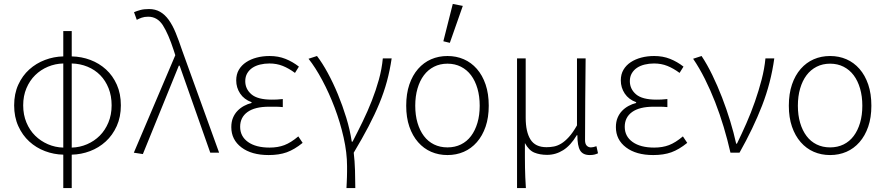

<svg xmlns="http://www.w3.org/2000/svg" viewBox="-20 -777 4506 977"><path d="M98 -241Q98 -193 114.5 -153.5Q131 -114 159 -86.5Q187 -59 224 -43Q261 -27 302 -26V-454Q261 -453 224 -437.5Q187 -422 159 -394.5Q131 -367 114.5 -328Q98 -289 98 -241ZM548 -241Q548 -289 532.5 -328Q517 -367 490 -394.5Q463 -422 425.5 -437.5Q388 -453 345 -454V-26Q386 -27 423 -43Q460 -59 487.5 -86.5Q515 -114 531.5 -153.5Q548 -193 548 -241ZM302 180V10Q254 9 209 -8Q164 -25 129 -57Q94 -89 73 -135.5Q52 -182 52 -241Q52 -300 73 -346Q94 -392 129 -423.5Q164 -455 209 -472Q254 -489 302 -490V-619H345V-490Q395 -489 440 -472Q485 -455 519.5 -423.5Q554 -392 574.5 -346Q595 -300 595 -241Q595 -182 574 -135.5Q553 -89 518 -57Q483 -25 438 -8Q393 9 345 10V180Z M707 7 661 0 872 -496 864 -521Q837 -604 809 -648Q781 -692 734 -692Q715 -692 701 -687Q687 -682 676 -676L662 -715Q676 -721 694 -726Q712 -731 738 -731Q770 -731 794.5 -717Q819 -703 838.5 -676Q858 -649 874 -610Q890 -571 907 -520L1095 0H1050L894 -443H890Z M1347 12Q1260 12 1208.5 -27Q1157 -66 1157 -130Q1157 -157 1165.5 -177.5Q1174 -198 1188.5 -213Q1203 -228 1221.5 -238Q1240 -248 1260 -253V-257Q1222 -271 1202 -301Q1182 -331 1182 -368Q1182 -399 1195.5 -422Q1209 -445 1232.5 -460.5Q1256 -476 1286.5 -484Q1317 -492 1352 -492Q1396 -492 1432.5 -477.5Q1469 -463 1501 -438L1481 -406Q1450 -429 1419 -441.5Q1388 -454 1351 -454Q1326 -454 1303.5 -448.5Q1281 -443 1264.5 -432Q1248 -421 1238 -404Q1228 -387 1228 -364Q1228 -324 1259.5 -297Q1291 -270 1363 -270Q1377 -270 1388.5 -270.5Q1400 -271 1419 -273V-232Q1398 -234 1382 -234Q1366 -234 1349 -234Q1277 -234 1239.5 -207Q1202 -180 1202 -132Q1202 -83 1242 -54.5Q1282 -26 1352 -26Q1394 -26 1427 -38.5Q1460 -51 1498 -83L1520 -50Q1478 -16 1439 -2Q1400 12 1347 12Z M1743 180Q1744 163 1744.5 149.5Q1745 136 1745.5 123.5Q1746 111 1746 98Q1746 85 1746 68Q1746 0 1728.5 -77.5Q1711 -155 1683 -229Q1655 -303 1620 -368.5Q1585 -434 1550 -478L1593 -492Q1620 -457 1647.5 -406.5Q1675 -356 1699 -298Q1723 -240 1742 -178Q1761 -116 1770 -56H1774Q1800 -106 1825.5 -158.5Q1851 -211 1872 -264.5Q1893 -318 1908 -372Q1923 -426 1928 -480H1973Q1964 -419 1949 -363.5Q1934 -308 1910.5 -251Q1887 -194 1855 -133Q1823 -72 1780 0Q1785 42 1786.5 90Q1788 138 1788 180Z M2257 12Q2212 12 2174 -4.5Q2136 -21 2107.5 -53.5Q2079 -86 2063 -132.5Q2047 -179 2047 -239Q2047 -300 2063 -347Q2079 -394 2107.5 -426.5Q2136 -459 2174 -475.5Q2212 -492 2257 -492Q2302 -492 2340 -475.5Q2378 -459 2406.5 -426.5Q2435 -394 2451 -347Q2467 -300 2467 -239Q2467 -179 2451 -132.5Q2435 -86 2406.5 -53.5Q2378 -21 2340 -4.5Q2302 12 2257 12ZM2257 -27Q2295 -27 2325.5 -42Q2356 -57 2377 -85Q2398 -113 2409.5 -152Q2421 -191 2421 -239Q2421 -287 2409.5 -326.5Q2398 -366 2377 -394Q2356 -422 2325.5 -437.5Q2295 -453 2257 -453Q2219 -453 2188.5 -437.5Q2158 -422 2137 -394Q2116 -366 2104.5 -326.5Q2093 -287 2093 -239Q2093 -191 2104.5 -152Q2116 -113 2137 -85Q2158 -57 2188.5 -42Q2219 -27 2257 -27ZM2236 -567 2284 -757 2335 -747 2269 -559Z M2611 180V-480H2655V-178Q2655 -106 2679.5 -67Q2704 -28 2761 -28Q2780 -28 2798.5 -31.5Q2817 -35 2836 -46.5Q2855 -58 2875 -80Q2895 -102 2916 -139V-480H2960Q2959 -374 2958 -270.5Q2957 -167 2957 -64Q2957 -45 2965.5 -36Q2974 -27 2987 -27Q2998 -27 3015 -33L3023 3Q3015 7 3005 9.5Q2995 12 2981 12Q2946 12 2932 -11.5Q2918 -35 2918 -89H2915Q2884 -37 2846 -13Q2808 11 2764 11Q2727 11 2699 -0.5Q2671 -12 2651 -49Q2651 -8 2651 21.5Q2651 51 2651.5 76Q2652 101 2653 125.5Q2654 150 2656 180Z M3304 12Q3217 12 3165.5 -27Q3114 -66 3114 -130Q3114 -157 3122.5 -177.5Q3131 -198 3145.5 -213Q3160 -228 3178.5 -238Q3197 -248 3217 -253V-257Q3179 -271 3159 -301Q3139 -331 3139 -368Q3139 -399 3152.5 -422Q3166 -445 3189.5 -460.5Q3213 -476 3243.5 -484Q3274 -492 3309 -492Q3353 -492 3389.5 -477.5Q3426 -463 3458 -438L3438 -406Q3407 -429 3376 -441.5Q3345 -454 3308 -454Q3283 -454 3260.5 -448.5Q3238 -443 3221.5 -432Q3205 -421 3195 -404Q3185 -387 3185 -364Q3185 -324 3216.5 -297Q3248 -270 3320 -270Q3334 -270 3345.5 -270.5Q3357 -271 3376 -273V-232Q3355 -234 3339 -234Q3323 -234 3306 -234Q3234 -234 3196.5 -207Q3159 -180 3159 -132Q3159 -83 3199 -54.5Q3239 -26 3309 -26Q3351 -26 3384 -38.5Q3417 -51 3455 -83L3477 -50Q3435 -16 3396 -2Q3357 12 3304 12Z M3697 0Q3682 -66 3662.5 -131Q3643 -196 3619 -257.5Q3595 -319 3567 -375Q3539 -431 3507 -478L3550 -492Q3578 -450 3604.5 -395.5Q3631 -341 3654 -281.5Q3677 -222 3695.5 -161.5Q3714 -101 3726 -46H3730Q3754 -95 3778 -149.5Q3802 -204 3821.5 -260Q3841 -316 3855.5 -371.5Q3870 -427 3875 -480H3920Q3903 -356 3858 -240Q3813 -124 3743 0Z M4204 12Q4159 12 4121 -4.5Q4083 -21 4054.5 -53.5Q4026 -86 4010 -132.5Q3994 -179 3994 -239Q3994 -300 4010 -347Q4026 -394 4054.5 -426.5Q4083 -459 4121 -475.5Q4159 -492 4204 -492Q4249 -492 4287 -475.5Q4325 -459 4353.5 -426.5Q4382 -394 4398 -347Q4414 -300 4414 -239Q4414 -179 4398 -132.5Q4382 -86 4353.5 -53.5Q4325 -21 4287 -4.5Q4249 12 4204 12ZM4204 -27Q4242 -27 4272.5 -42Q4303 -57 4324 -85Q4345 -113 4356.5 -152Q4368 -191 4368 -239Q4368 -287 4356.5 -326.5Q4345 -366 4324 -394Q4303 -422 4272.5 -437.5Q4242 -453 4204 -453Q4166 -453 4135.5 -437.5Q4105 -422 4084 -394Q4063 -366 4051.5 -326.5Q4040 -287 4040 -239Q4040 -191 4051.5 -152Q4063 -113 4084 -85Q4105 -57 4135.5 -42Q4166 -27 4204 -27Z"/></svg>

Font: CV Source Sans Light
Style: Regular
Weight: 300
Designer: Paul D. Hunt
Foundry: Adobe Systems Incorporated
Version: Version 3.001